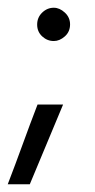

<svg xmlns="http://www.w3.org/2000/svg" viewBox="-25 -356 246 496"><path d="M52 120H-5Q15 68 33.5 17Q52 -34 72 -86H138Q116 -34 95 17Q74 68 52 120ZM156 -293Q156 -274 142.5 -262Q129 -250 114 -250Q97 -250 84 -262Q71 -274 71 -292.5Q71 -311 84 -323.5Q97 -336 114 -336Q129 -336 142.5 -323.5Q156 -311 156 -293Z"/></svg>

Font: Josefin Slab SemiBold
Style: Regular
Weight: 600
Designer: Santiago Orozco
Foundry: Typemade
Version: Version 2.000